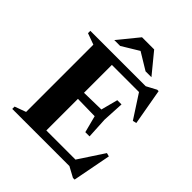

<svg xmlns="http://www.w3.org/2000/svg" viewBox="-253 -1019 1191 1191"><g transform="rotate(45 342.0 -424.0)"><path d="M491.5 -499 484 -358.5 491.5 -218.5H454.5L425.5 -329.5L204.5 -333.5V-384L425.5 -388.5L454.5 -499ZM638 -482.5 613.5 -476.5 499 -653 553.5 -630H185.5V-685H518L583.5 -720H596ZM517.5 -33.5 641 -221.5 664 -215.5 615.5 36.5H601L533.5 0H185.5V-55H563ZM32 0V-20.5L106 -47.5V-637.5L32 -664.5V-685H276V0ZM323.5 -827.5H357.5L229 -749.5H177.5L287 -883.5H393.5L503.5 -749.5H452Z"/></g></svg>

Font: Newsreader 36pt
Style: Bold
Weight: 700
Designer: Hugues Gentile
Foundry: Production Type
Version: Version 1.003